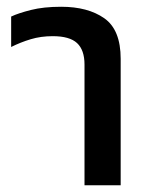

<svg xmlns="http://www.w3.org/2000/svg" viewBox="-20 -548 455 568"><path d="M230 0V-357Q230 -400 208 -420.5Q186 -441 136 -441Q101 -441 71 -432Q41 -423 13 -409V-499Q34 -509 71.5 -518.5Q109 -528 161 -528Q240 -528 288.5 -494Q337 -460 337 -374V0Z"/></svg>

Font: Noto Sans Thai UI Med
Style: Regular
Weight: 500
Designer: Monotype Design Team
Foundry: Monotype Imaging Inc.
Version: Version 2.000;GOOG;noto-source:20170915:90ef993387c0